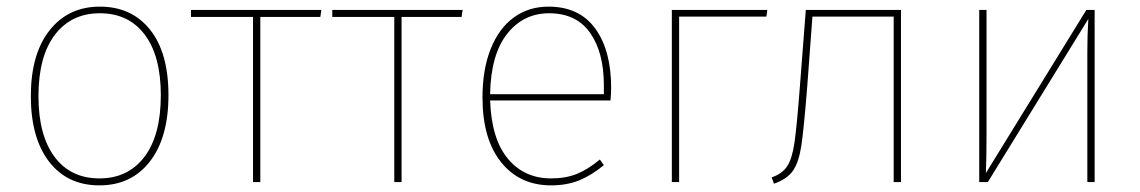

<svg xmlns="http://www.w3.org/2000/svg" viewBox="-20 -549 3439 579"><path d="M488 -262Q488 -134 432 -62Q376 10 280 10Q183 10 128 -61.5Q73 -133 73 -259Q73 -386 129.5 -457.5Q186 -529 281 -529Q377 -529 432.5 -459.5Q488 -390 488 -262ZM96 -259Q96 -141 144.5 -76Q193 -11 280 -11Q366 -11 415.5 -76Q465 -141 465 -262Q465 -380 416.5 -444.5Q368 -509 281 -509Q195 -509 145.5 -444Q96 -379 96 -259Z M946 -498H765V0H743V-498H556V-519H949Z M1372 -498H1191V0H1169V-498H982V-519H1375Z M1821 -246H1458Q1462 -130 1511.5 -70.5Q1561 -11 1642 -11Q1686 -11 1719.5 -24.5Q1753 -38 1789 -68L1801 -51Q1765 -21 1727.5 -5.5Q1690 10 1642 10Q1547 10 1491 -60Q1435 -130 1435 -255Q1435 -339 1459.5 -401Q1484 -463 1529 -496Q1574 -529 1634 -529Q1727 -529 1775 -463Q1823 -397 1823 -284Q1823 -268 1821 -246ZM1801 -292Q1801 -391 1759.5 -450Q1718 -509 1636 -509Q1558 -509 1509 -446.5Q1460 -384 1458 -265H1801Z M2006 0V-519H2294L2291 -499H2028V0Z M2697 -519V0H2675V-499H2430L2414 -284Q2404 -159 2396.5 -109.5Q2389 -60 2371.5 -34.5Q2354 -9 2314 5L2307 -14Q2339 -25 2354 -48Q2369 -71 2376 -120Q2383 -169 2392 -286L2410 -519Z M3281 0H3259V-394Q3259 -443 3262 -492L2959 0H2933V-519H2955V-146Q2955 -73 2953 -27L3256 -519H3281Z"/></svg>

Font: Fira Sans Thin
Style: Regular
Weight: 100
Designer: bBox Type GmbH & Carrois Corporate GbR & Edenspiekermann AG
Foundry: bBox Type GmbH & Carrois Corporate GbR & Edenspiekermann AG
Version: Version 4.301